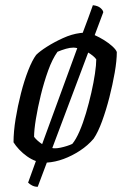

<svg xmlns="http://www.w3.org/2000/svg" viewBox="-20 -626 499 738"><path d="M125 92Q113 92 103.5 87Q94 82 88 76L118 -7Q101 -13 84 -25Q67 -37 53.5 -51.5Q40 -66 32 -79Q32 -120 40 -169Q48 -218 60.5 -267Q73 -316 88.5 -355.5Q104 -395 119 -415Q133 -429 160.5 -446.5Q188 -464 222 -479.5Q256 -495 288 -499Q291 -499 293 -499.5Q295 -500 298 -500Q309 -529 319 -556Q329 -583 337 -606Q356 -604 366 -595.5Q376 -587 377 -579L344 -491Q362 -483 380.5 -471.5Q399 -460 412.5 -447.5Q426 -435 429 -426Q429 -393 421 -347Q413 -301 400.5 -252Q388 -203 372.5 -160.5Q357 -118 340 -93Q318 -67 287.5 -47Q257 -27 224.5 -15Q192 -3 160 -1ZM142 -72 277 -441Q273 -442 269 -442.5Q265 -443 262 -443Q249 -443 233.5 -438.5Q218 -434 201 -427Q181 -399 165 -354.5Q149 -310 137 -261Q125 -212 118 -169Q111 -126 111 -100Q117 -92 125 -85Q133 -78 142 -72ZM181 -57Q184 -56 187 -56Q190 -56 193 -56Q201 -56 213 -58.5Q225 -61 237.5 -65Q250 -69 258 -73Q272 -90 285.5 -121Q299 -152 310.5 -191Q322 -230 331 -269.5Q340 -309 345 -343Q350 -377 350 -398Q345 -405 337 -411.5Q329 -418 319 -424Z"/></svg>

Font: Texturina Medium 12pt Light
Style: Italic
Weight: 300
Italic angle: -11°
Version: Version 1.002